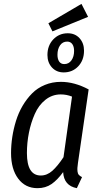

<svg xmlns="http://www.w3.org/2000/svg" viewBox="-20 -960 518 992"><path d="M400.9 -939.9 435.1 -873 251 -797.9 230 -839.8ZM330.1 -788.1Q367.7 -788.1 390.9 -762.7Q414.1 -737.3 414.1 -698.2Q414.1 -648.9 384.3 -617.4Q354.5 -585.9 309.1 -585.9Q272 -585.9 248.5 -611.3Q225.1 -636.7 225.1 -675.8Q225.1 -724.6 255.1 -756.3Q285.2 -788.1 330.1 -788.1ZM327.1 -745.1Q303.7 -745.1 290.3 -725.8Q276.9 -706.5 276.9 -676.8Q276.9 -654.8 285.9 -641.8Q294.9 -628.9 312 -628.9Q335.4 -628.9 349.1 -648.2Q362.8 -667.5 362.8 -696.8Q362.8 -719.2 353.5 -732.2Q344.2 -745.1 327.1 -745.1ZM294.9 -537.1Q364.7 -537.1 438 -498L382.8 -118.2Q380.4 -100.6 379.9 -92.3Q379.4 -84 380.6 -73.2Q381.8 -62.5 387.7 -56.2Q393.6 -49.8 403.8 -44.9L377 12.2Q310.1 -0.5 306.2 -70.8Q276.9 -30.3 246.1 -9Q215.3 12.2 173.8 12.2Q110.8 12.2 74 -37.1Q37.1 -86.4 37.1 -168.9Q37.1 -210.4 43.5 -252.2Q49.8 -293.9 62.7 -335.7Q75.7 -377.4 96.9 -413.6Q118.2 -449.7 145.8 -477.5Q173.3 -505.4 211.7 -521.2Q250 -537.1 294.9 -537.1ZM293.9 -472.2Q249.5 -472.2 214.6 -444.3Q179.7 -416.5 159.7 -371.1Q139.6 -325.7 129.4 -274.2Q119.1 -222.7 119.1 -168.9Q119.1 -53.2 190.9 -53.2Q223.1 -53.2 250.5 -77.6Q277.8 -102.1 308.1 -147.9L352.1 -460.9Q324.2 -472.2 293.9 -472.2Z"/></svg>

Font: Fira Sans Compressed Book
Style: Italic
Weight: 350
Width: 3
Italic angle: -8°
Designer: Carrois Corporate & Edenspiekermann AG
Foundry: Carrois Corporate GbR & Edenspiekermann AG
Version: Version 4.203;PS 004.203;hotconv 1.0.88;makeotf.lib2.5.64775